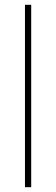

<svg xmlns="http://www.w3.org/2000/svg" viewBox="-20 -780 233 800"><path d="M110 0H84V-760H110Z"/></svg>

Font: Noto Sans Bengali SemiCondensed Thin
Style: Regular
Weight: 100
Width: 4
Designer: Joana Ranito - Universal Thirst; Jelle Bosma - Monotype Design Team
Foundry: Universal Thirst ehf.
Version: Version 3.000; ttfautohint (v1.8.4.7-5d5b)